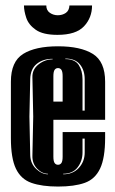

<svg xmlns="http://www.w3.org/2000/svg" viewBox="-20 -673 421 705"><path d="M193 12Q134 12 95.5 -1.5Q57 -15 38.5 -53.5Q20 -92 20 -166V-373Q20 -447 65 -475Q110 -503 193 -503Q276 -503 321 -475Q366 -447 366 -373V-233H176V-98Q176 -81 180.5 -74.5Q185 -68 193 -68Q201 -68 205.5 -74.5Q210 -81 210 -98V-188H366V-167Q366 -93 347.5 -54Q329 -15 291 -1.5Q253 12 193 12ZM283 -267H291V-382Q291 -415 273.5 -436.5Q256 -458 220 -458V-456Q255 -456 269 -434.5Q283 -413 283 -382ZM156 -33V-35Q134 -35 116 -54Q98 -73 99 -102L102 -245L99 -389Q98 -418 121.5 -436.5Q145 -455 173 -455V-457Q138 -457 115 -438.5Q92 -420 91 -383L88 -245L91 -103Q92 -72 113 -52.5Q134 -33 156 -33ZM176 -300H210V-393Q210 -410 205.5 -416.5Q201 -423 193 -423Q185 -423 180.5 -416.5Q176 -410 176 -393ZM212 -33Q248 -33 269.5 -56.5Q291 -80 291 -113V-164H283V-113Q283 -82 265 -58.5Q247 -35 212 -35ZM191 -545Q138 -545 111.5 -563.5Q85 -582 76.5 -607.5Q68 -633 68 -653H150Q150 -635 163 -626Q176 -617 192 -617Q209 -617 221.5 -625.5Q234 -634 235 -653H318Q318 -608 288.5 -576.5Q259 -545 191 -545Z"/></svg>

Font: Alumni Sans Inline One
Style: Regular
Weight: 400
Designer: Robert E. Leuschke
Foundry: Robert E. Leuschke
Version: Version 1.100; ttfautohint (v1.8.3)